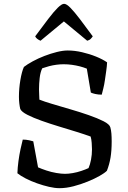

<svg xmlns="http://www.w3.org/2000/svg" viewBox="-20 -984 667 1004"><path d="M291 0Q267 0 236.5 -7Q206 -14 173.5 -25.5Q141 -37 114 -51Q87 -65 71 -78Q72 -108 76.5 -141.5Q81 -175 87.5 -205Q94 -235 99 -254Q117 -254 132.5 -250.5Q148 -247 154 -245L179 -109Q197 -101 222.5 -92.5Q248 -84 274.5 -79.5Q301 -75 320 -75Q338 -75 361 -79Q384 -83 406 -90.5Q428 -98 443 -105Q451 -123 456 -149Q461 -175 461 -203Q461 -218 459.5 -237Q458 -256 454 -270Q424 -281 380.5 -294.5Q337 -308 289 -322.5Q241 -337 197.5 -352.5Q154 -368 123.5 -383.5Q93 -399 86 -414Q83 -426 81 -443Q79 -460 79 -478Q79 -521 86.5 -565.5Q94 -610 105 -634Q123 -648 151.5 -663.5Q180 -679 212.5 -691.5Q245 -704 277 -712Q309 -720 334 -720Q370 -720 409 -711Q448 -702 482.5 -688Q517 -674 540 -658Q539 -637 535.5 -613Q532 -589 528.5 -564.5Q525 -540 520 -520.5Q515 -501 512 -489Q494 -489 478.5 -492.5Q463 -496 455 -500L434 -625Q417 -632 397.5 -637Q378 -642 356.5 -645Q335 -648 313 -648Q295 -648 275.5 -645.5Q256 -643 237 -638Q218 -633 201 -627Q191 -607 187.5 -576.5Q184 -546 184 -517Q184 -500 185 -486Q186 -472 186 -463Q211 -453 254.5 -440Q298 -427 348 -412.5Q398 -398 444 -382Q490 -366 521.5 -350Q553 -334 557 -318Q561 -304 562.5 -286Q564 -268 564 -244Q564 -196 558 -160Q552 -124 539 -91Q527 -79 500.5 -64Q474 -49 438.5 -34.5Q403 -20 364.5 -10Q326 0 291 0ZM192 -771Q182 -775 174.5 -781Q167 -787 164 -794Q204 -848 233 -886Q262 -924 282.5 -944Q303 -964 315 -964Q328 -964 348.5 -943Q369 -922 398 -884Q427 -846 465 -794Q462 -789 455 -781.5Q448 -774 436 -771L314 -872Z"/></svg>

Font: Texturina Medium 12pt
Style: Regular
Weight: 400
Version: Version 1.002